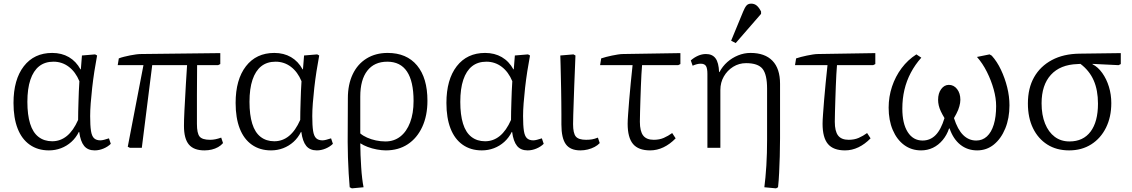

<svg xmlns="http://www.w3.org/2000/svg" viewBox="-20 -810 6203 1052"><path d="M248 14Q187 14 143 -17Q99 -48 76.5 -106Q54 -164 54 -246Q54 -374 110.5 -447Q167 -520 266 -520Q318 -520 357.5 -497Q397 -474 421 -430H423L429 -506L501 -512L512 -506Q504 -464 497 -418.5Q490 -373 485 -328.5Q480 -284 477 -244.5Q474 -205 474 -174Q474 -122 478.5 -93Q483 -64 495.5 -52.5Q508 -41 530 -41Q538 -41 550 -44Q562 -47 577 -52L587 -22Q571 -6 547 4Q523 14 499 14Q461 14 441 -10.5Q421 -35 414 -87H412Q396 -55 371 -32.5Q346 -10 314.5 2Q283 14 248 14ZM266 -36Q311 -36 346.5 -65Q382 -94 408 -153Q408 -173 408.5 -198Q409 -223 410 -252Q411 -281 412 -310Q413 -339 415 -365Q394 -416 357 -444Q320 -472 273 -472Q226 -472 194.5 -447Q163 -422 146.5 -373Q130 -324 130 -252Q130 -181 145 -132.5Q160 -84 191 -60Q222 -36 266 -36Z M1100 14Q1042 14 1015 -18Q988 -50 988 -120Q988 -134 988.5 -155Q989 -176 990.5 -203.5Q992 -231 994 -267Q996 -303 998.5 -349.5Q1001 -396 1005 -453H814L757 0H692L680 -6L766 -453H625L631 -490Q643 -495 659.5 -499Q676 -503 693 -506.5Q710 -510 726 -512Q742 -514 754 -514L1187 -519V-459L1175 -453H1060Q1060 -414 1059.5 -373Q1059 -332 1059 -290.5Q1059 -249 1059 -209Q1059 -169 1059 -131Q1059 -80 1073.5 -62Q1088 -44 1131 -44Q1146 -44 1160.5 -47Q1175 -50 1192 -56L1202 -26Q1191 -13 1175 -4Q1159 5 1140 9.5Q1121 14 1100 14Z M1465 14Q1404 14 1360 -17Q1316 -48 1293.5 -106Q1271 -164 1271 -246Q1271 -374 1327.5 -447Q1384 -520 1483 -520Q1535 -520 1574.5 -497Q1614 -474 1638 -430H1640L1646 -506L1718 -512L1729 -506Q1721 -464 1714 -418.5Q1707 -373 1702 -328.5Q1697 -284 1694 -244.5Q1691 -205 1691 -174Q1691 -122 1695.5 -93Q1700 -64 1712.5 -52.5Q1725 -41 1747 -41Q1755 -41 1767 -44Q1779 -47 1794 -52L1804 -22Q1788 -6 1764 4Q1740 14 1716 14Q1678 14 1658 -10.5Q1638 -35 1631 -87H1629Q1613 -55 1588 -32.5Q1563 -10 1531.5 2Q1500 14 1465 14ZM1483 -36Q1528 -36 1563.5 -65Q1599 -94 1625 -153Q1625 -173 1625.5 -198Q1626 -223 1627 -252Q1628 -281 1629 -310Q1630 -339 1632 -365Q1611 -416 1574 -444Q1537 -472 1490 -472Q1443 -472 1411.5 -447Q1380 -422 1363.5 -373Q1347 -324 1347 -252Q1347 -181 1362 -132.5Q1377 -84 1408 -60Q1439 -36 1483 -36Z M1908 222 1896 216Q1893 184 1890.5 141Q1888 98 1886.5 52.5Q1885 7 1885 -32L1886 -272Q1886 -347 1912.5 -403Q1939 -459 1988.5 -489.5Q2038 -520 2104 -520Q2208 -520 2265 -451.5Q2322 -383 2322 -258Q2322 -176 2293.5 -114.5Q2265 -53 2214 -19.5Q2163 14 2094 14Q2072 14 2045 9Q2018 4 1994.5 -5Q1971 -14 1956 -24H1954Q1954 7 1955.5 40Q1957 73 1959 106Q1961 139 1964.5 167.5Q1968 196 1972 216ZM2092 -35Q2139 -35 2173.5 -62Q2208 -89 2227 -139Q2246 -189 2246 -257Q2246 -364 2210 -418Q2174 -472 2102 -472Q2031 -472 1992.5 -422.5Q1954 -373 1954 -281V-79Q1969 -66 1991.5 -56Q2014 -46 2040 -40.5Q2066 -35 2092 -35Z M2620 14Q2559 14 2515 -17Q2471 -48 2448.5 -106Q2426 -164 2426 -246Q2426 -374 2482.5 -447Q2539 -520 2638 -520Q2690 -520 2729.5 -497Q2769 -474 2793 -430H2795L2801 -506L2873 -512L2884 -506Q2876 -464 2869 -418.5Q2862 -373 2857 -328.5Q2852 -284 2849 -244.5Q2846 -205 2846 -174Q2846 -122 2850.5 -93Q2855 -64 2867.5 -52.5Q2880 -41 2902 -41Q2910 -41 2922 -44Q2934 -47 2949 -52L2959 -22Q2943 -6 2919 4Q2895 14 2871 14Q2833 14 2813 -10.5Q2793 -35 2786 -87H2784Q2768 -55 2743 -32.5Q2718 -10 2686.5 2Q2655 14 2620 14ZM2638 -36Q2683 -36 2718.5 -65Q2754 -94 2780 -153Q2780 -173 2780.5 -198Q2781 -223 2782 -252Q2783 -281 2784 -310Q2785 -339 2787 -365Q2766 -416 2729 -444Q2692 -472 2645 -472Q2598 -472 2566.5 -447Q2535 -422 2518.5 -373Q2502 -324 2502 -252Q2502 -181 2517 -132.5Q2532 -84 2563 -60Q2594 -36 2638 -36Z M3160 14Q3105 14 3080.5 -19.5Q3056 -53 3056 -128Q3056 -153 3056 -184Q3056 -215 3055.5 -250Q3055 -285 3054.5 -320.5Q3054 -356 3053 -390.5Q3052 -425 3051.5 -455Q3051 -485 3050 -506L3122 -512L3133 -506Q3132 -472 3130 -429.5Q3128 -387 3126.5 -342Q3125 -297 3123.5 -255.5Q3122 -214 3121 -181Q3120 -148 3120 -130Q3120 -80 3135 -62Q3150 -44 3191 -44Q3210 -44 3224 -46.5Q3238 -49 3256 -56L3266 -26Q3255 -14 3238 -5Q3221 4 3201 9Q3181 14 3160 14Z M3542 14Q3478 14 3448.5 -21Q3419 -56 3419 -132Q3419 -150 3421.5 -184Q3424 -218 3427.5 -262.5Q3431 -307 3436 -356Q3441 -405 3446 -453H3268L3274 -490Q3286 -494 3301 -498Q3316 -502 3333 -505.5Q3350 -509 3366 -511.5Q3382 -514 3394 -514L3708 -519V-459L3696 -453H3498Q3496 -433 3494.5 -402.5Q3493 -372 3491.5 -336.5Q3490 -301 3489 -265Q3488 -229 3487 -197Q3486 -165 3486 -143Q3486 -91 3504 -67.5Q3522 -44 3562 -44Q3593 -44 3617 -54.5Q3641 -65 3663 -81L3682 -52Q3651 -20 3615.5 -3Q3580 14 3542 14Z M4232 222 4168 216Q4171 192 4174 161.5Q4177 131 4179 97Q4181 63 4182 27.5Q4183 -8 4183 -45V-324Q4183 -402 4158 -433Q4133 -464 4068 -464Q4029 -464 3997 -444Q3965 -424 3946 -391Q3927 -358 3927 -317V0H3856V-405Q3856 -436 3848 -448.5Q3840 -461 3819 -461Q3800 -461 3775 -450L3765 -479Q3783 -495 3804.5 -504.5Q3826 -514 3848 -514Q3883 -514 3900.5 -490.5Q3918 -467 3920 -415H3922Q3939 -447 3965 -470Q3991 -493 4024 -506.5Q4057 -520 4092 -520Q4171 -520 4212.5 -477Q4254 -434 4254 -351V-52Q4254 -1 4252.5 46.5Q4251 94 4249 137Q4247 180 4243 216ZM4011 -574 3986 -587 4052 -747Q4061 -769 4070 -779.5Q4079 -790 4096 -790Q4113 -790 4125.5 -780Q4138 -770 4150 -747V-734Z M4610 14Q4546 14 4516.5 -21Q4487 -56 4487 -132Q4487 -150 4489.5 -184Q4492 -218 4495.5 -262.5Q4499 -307 4504 -356Q4509 -405 4514 -453H4336L4342 -490Q4354 -494 4369 -498Q4384 -502 4401 -505.5Q4418 -509 4434 -511.5Q4450 -514 4462 -514L4776 -519V-459L4764 -453H4566Q4564 -433 4562.5 -402.5Q4561 -372 4559.5 -336.5Q4558 -301 4557 -265Q4556 -229 4555 -197Q4554 -165 4554 -143Q4554 -91 4572 -67.5Q4590 -44 4630 -44Q4661 -44 4685 -54.5Q4709 -65 4731 -81L4750 -52Q4719 -20 4683.5 -3Q4648 14 4610 14Z M5027 14Q4974 14 4934 -15.5Q4894 -45 4871.5 -98Q4849 -151 4849 -220Q4849 -280 4867.5 -335.5Q4886 -391 4920 -436.5Q4954 -482 5001 -512L5028 -494Q4994 -456 4970.5 -411.5Q4947 -367 4935.5 -318Q4924 -269 4924 -215Q4924 -133 4953.5 -86.5Q4983 -40 5035 -40Q5077 -40 5106.5 -70Q5136 -100 5155 -163Q5143 -183 5135 -200Q5127 -217 5123.5 -232.5Q5120 -248 5120 -263Q5120 -299 5137 -322Q5154 -345 5179 -345Q5206 -345 5224 -322Q5242 -299 5242 -263Q5242 -254 5240.5 -245.5Q5239 -237 5236.5 -227.5Q5234 -218 5230 -208Q5226 -198 5220 -186.5Q5214 -175 5207 -163Q5227 -100 5257.5 -70Q5288 -40 5329 -40Q5363 -40 5387.5 -62.5Q5412 -85 5425 -127.5Q5438 -170 5438 -229Q5438 -272 5424.5 -320.5Q5411 -369 5387.5 -416Q5364 -463 5333 -498L5402 -512L5414 -505Q5443 -473 5464.5 -427.5Q5486 -382 5498.5 -332Q5511 -282 5511 -233Q5511 -162 5488 -106Q5465 -50 5425.5 -18Q5386 14 5334 14Q5281 14 5242 -17Q5203 -48 5183 -106H5180Q5168 -70 5145 -42.5Q5122 -15 5092 -0.5Q5062 14 5027 14Z M5838 14Q5769 14 5718.5 -18Q5668 -50 5640 -107.5Q5612 -165 5612 -243Q5612 -327 5646 -387Q5680 -447 5743.5 -481Q5807 -515 5895 -516L6121 -519V-459L6109 -453L5966 -460V-458Q5996 -443 6019.5 -410Q6043 -377 6056 -334.5Q6069 -292 6069 -245Q6069 -169 6040 -110.5Q6011 -52 5959 -19Q5907 14 5838 14ZM5840 -35Q5915 -35 5955.5 -89Q5996 -143 5996 -242Q5996 -316 5972.5 -369.5Q5949 -423 5900 -460L5884 -459Q5789 -456 5738 -400Q5687 -344 5687 -244Q5687 -180 5706 -133Q5725 -86 5759 -60.5Q5793 -35 5840 -35Z"/></svg>

Font: Literata 18pt Light
Style: Regular
Weight: 300
Designer: Latin by Veronika Burian and Jose Scaglione. Greek by Irene Vlachou. Cyrillic by Vera Evstafieva.
Foundry: TypeTogether
Version: Version 3.103;gftools[0.9.29]